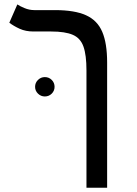

<svg xmlns="http://www.w3.org/2000/svg" viewBox="-20 -632 626 876"><path d="M468.8 -347.2V224.6H374.5V-310.1Q374.5 -380.9 360.8 -419.4Q347.2 -458 312.3 -473.1Q277.3 -488.3 213.4 -488.3H132.8Q97.2 -488.3 69.8 -500.7Q42.5 -513.2 22.5 -528.3L59.1 -611.8Q70.3 -604 92 -595Q113.8 -585.9 136.7 -585.9H231Q320.3 -585.9 372.3 -562.5Q424.3 -539.1 446.5 -486.8Q468.8 -434.6 468.8 -347.2ZM184.6 -191.9Q166.5 -191.9 153.3 -204.8Q140.1 -217.8 140.1 -235.8Q140.1 -254.4 153.3 -267.3Q166.5 -280.3 184.6 -280.3Q203.1 -280.3 216.1 -267.3Q229 -254.4 229 -235.8Q229 -217.8 216.1 -204.8Q203.1 -191.9 184.6 -191.9Z"/></svg>

Font: Cascadia Code
Style: Regular
Weight: 400
Designer: Aaron Bell
Foundry: Saja Typeworks
Version: Version 2404.023